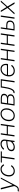

<svg xmlns="http://www.w3.org/2000/svg" viewBox="3291 -3886 745 7397"><g transform="rotate(-90 3663.5 -187.5)"><path d="M45 165Q17 165 0.5 164Q-16 163 -15 155L-12 135Q-11 128 -4.5 125Q2 122 20 122H77Q101 122 123 105Q145 88 161.5 62.5Q178 37 186 10.5Q194 -16 189 -35L66 -516Q63 -530 75 -530H109Q119 -530 120 -523L229 -91Q231 -82 235.5 -81.5Q240 -81 246 -93L472 -521Q474 -526 477 -528Q480 -530 484 -530H514Q523 -530 517 -521L206 69Q192 96 174.5 114.5Q157 133 137 144Q117 155 94 160Q71 165 45 165Z M846 -540Q893 -540 927.5 -525.5Q962 -511 987 -486Q1012 -461 1029 -427Q1032 -422 1031.5 -419.5Q1031 -417 1028 -415L996 -402Q994 -401 991.5 -403Q989 -405 986 -410Q964 -441 943 -460.5Q922 -480 899 -488.5Q876 -497 849 -497Q793 -497 749.5 -472.5Q706 -448 676 -407Q646 -366 630.5 -316Q615 -266 615 -214Q615 -131 658.5 -82Q702 -33 779 -33Q831 -33 874 -58Q917 -83 956 -134Q962 -140 967 -135L992 -120Q995 -119 996.5 -115Q998 -111 996 -108Q975 -79 949.5 -57Q924 -35 896 -20Q868 -5 837 2.5Q806 10 773 10Q708 10 661 -17.5Q614 -45 588.5 -95.5Q563 -146 563 -213Q563 -272 581.5 -330Q600 -388 636.5 -436Q673 -484 726 -512Q779 -540 846 -540Z M1519 -489H1344Q1337 -489 1336 -481L1270 -7Q1269 0 1262 0H1225Q1219 0 1220 -7L1286 -481Q1287 -485 1285 -487Q1283 -489 1279 -489H1104Q1098 -489 1098 -496L1102 -523Q1104 -530 1110 -530H1525Q1533 -530 1531 -523L1527 -496Q1527 -489 1519 -489Z M1887 -68Q1841 -29 1792 -9.5Q1743 10 1689 10Q1617 10 1576.5 -23.5Q1536 -57 1536 -114Q1536 -165 1560 -201Q1584 -237 1624 -259.5Q1664 -282 1713 -294Q1762 -306 1812 -310L1912 -318Q1931 -320 1933 -334L1937 -364Q1938 -370 1938.5 -376Q1939 -382 1939 -388Q1939 -439 1905.5 -468Q1872 -497 1814 -497Q1764 -497 1720.5 -474Q1677 -451 1638 -406Q1635 -403 1632.5 -402.5Q1630 -402 1627 -404L1598 -420Q1596 -422 1595 -425Q1594 -428 1598 -433Q1635 -480 1691 -510Q1747 -540 1818 -540Q1872 -540 1910 -522.5Q1948 -505 1968 -473Q1988 -441 1988 -396Q1988 -389 1987.5 -381.5Q1987 -374 1986 -366L1936 -10Q1935 -3 1933 -1.5Q1931 0 1925 0H1900Q1895 0 1892 -3Q1889 -6 1890 -11L1897 -69Q1897 -80 1887 -68ZM1922 -265Q1923 -273 1921 -276Q1919 -279 1911 -278L1826 -271Q1792 -268 1751 -260.5Q1710 -253 1673 -237.5Q1636 -222 1612.5 -193.5Q1589 -165 1589 -120Q1589 -79 1619 -56.5Q1649 -34 1702 -34Q1739 -34 1775 -47.5Q1811 -61 1840 -82Q1871 -104 1889 -127.5Q1907 -151 1910 -172Z M2117 0Q2110 0 2107.5 -2.5Q2105 -5 2106 -11L2178 -519Q2179 -530 2189 -530H2220Q2229 -530 2228 -519L2198 -310Q2198 -306 2201 -302.5Q2204 -299 2208 -299H2494Q2500 -299 2503.5 -302.5Q2507 -306 2508 -311L2537 -519Q2538 -530 2548 -530H2579Q2588 -530 2587 -519L2515 -13Q2514 -6 2511.5 -3Q2509 0 2501 0H2476Q2469 0 2466.5 -2.5Q2464 -5 2465 -11L2498 -246Q2499 -252 2496.5 -255Q2494 -258 2488 -258H2202Q2198 -258 2194 -255Q2190 -252 2189 -246L2156 -13Q2155 -6 2152.5 -3Q2150 0 2142 0Z M2905 10Q2840 10 2792 -17.5Q2744 -45 2718.5 -95.5Q2693 -146 2693 -212Q2693 -283 2715 -343Q2737 -403 2776.5 -447Q2816 -491 2868 -515.5Q2920 -540 2980 -540Q3045 -540 3092.5 -511.5Q3140 -483 3165 -431.5Q3190 -380 3190 -312Q3190 -218 3152 -145.5Q3114 -73 3049.5 -31.5Q2985 10 2905 10ZM2909 -34Q2975 -34 3027 -69.5Q3079 -105 3109 -168.5Q3139 -232 3139 -317Q3139 -400 3096.5 -448.5Q3054 -497 2978 -497Q2913 -497 2860 -460.5Q2807 -424 2776 -360Q2745 -296 2745 -213Q2745 -131 2788.5 -82.5Q2832 -34 2909 -34Z M3296 0 3369 -519Q3369 -524 3367.5 -527Q3366 -530 3370 -530H3579Q3664 -529 3706.5 -497.5Q3749 -466 3749 -406Q3749 -360 3725.5 -325.5Q3702 -291 3652 -276Q3648 -275 3647.5 -272Q3647 -269 3650 -268Q3687 -258 3708.5 -230Q3730 -202 3730 -156Q3730 -104 3703 -69.5Q3676 -35 3628 -18Q3580 -1 3518 0H3308Q3303 0 3300 2Q3297 4 3296 0ZM3519 -40Q3590 -42 3633.5 -68Q3677 -94 3677 -154Q3677 -207 3641.5 -228.5Q3606 -250 3540 -248H3391Q3387 -248 3384 -246Q3381 -244 3380 -248L3352 -52Q3352 -47 3353.5 -43.5Q3355 -40 3351 -40ZM3554 -288Q3616 -291 3656 -317.5Q3696 -344 3696 -404Q3696 -449 3662.5 -469.5Q3629 -490 3569 -489H3425Q3420 -489 3417.5 -487Q3415 -485 3414 -489L3387 -299Q3387 -294 3388.5 -291Q3390 -288 3386 -288Z M3775 1Q3770 -1 3771 -6L3779 -37Q3781 -42 3787 -42Q3826 -38 3856 -65Q3886 -92 3908.5 -143Q3931 -194 3947 -263Q3963 -332 3974 -410L3990 -519Q3990 -524 3988.5 -527Q3987 -530 3991 -530H4301Q4307 -530 4309 -532Q4311 -534 4312 -530L4240 -11Q4240 -7 4241 -3.5Q4242 0 4238 0H4199Q4194 0 4191.5 2Q4189 4 4188 0L4255 -479Q4256 -485 4254.5 -488Q4253 -491 4257 -491H4044Q4039 -491 4036 -489Q4033 -487 4032 -491L4020 -405Q4008 -318 3988.5 -240.5Q3969 -163 3941 -105Q3913 -47 3872 -18Q3831 11 3775 1Z M4631 10Q4566 10 4518 -17.5Q4470 -45 4444 -95Q4418 -145 4418 -212Q4418 -274 4437 -332.5Q4456 -391 4492.5 -437.5Q4529 -484 4582.5 -512Q4636 -540 4704 -540Q4766 -540 4811 -515Q4856 -490 4879.5 -443.5Q4903 -397 4903 -329Q4903 -315 4902 -300.5Q4901 -286 4899 -270Q4898 -263 4893 -257.5Q4888 -252 4880 -252H4480Q4474 -252 4471 -244.5Q4468 -237 4468 -207Q4468 -128 4514.5 -81Q4561 -34 4634 -34Q4693 -34 4739 -57.5Q4785 -81 4819 -126Q4823 -130 4825.5 -129.5Q4828 -129 4831 -127L4856 -111Q4862 -107 4858 -99Q4829 -62 4794 -38Q4759 -14 4718.5 -2Q4678 10 4631 10ZM4833 -292Q4844 -292 4850 -300Q4856 -308 4856 -340Q4856 -411 4813.5 -454Q4771 -497 4701 -497Q4638 -497 4590.5 -466.5Q4543 -436 4514 -388.5Q4485 -341 4479 -292Z M5013 0Q5006 0 5003.5 -2.5Q5001 -5 5002 -11L5074 -519Q5075 -530 5085 -530H5116Q5125 -530 5124 -519L5094 -310Q5094 -306 5097 -302.5Q5100 -299 5104 -299H5390Q5396 -299 5399.5 -302.5Q5403 -306 5404 -311L5433 -519Q5434 -530 5444 -530H5475Q5484 -530 5483 -519L5411 -13Q5410 -6 5407.5 -3Q5405 0 5397 0H5372Q5365 0 5362.5 -2.5Q5360 -5 5361 -11L5394 -246Q5395 -252 5392.5 -255Q5390 -258 5384 -258H5098Q5094 -258 5090 -255Q5086 -252 5085 -246L5052 -13Q5051 -6 5048.5 -3Q5046 0 5038 0Z M5606 0Q5599 0 5596.5 -2.5Q5594 -5 5595 -11L5667 -519Q5668 -530 5678 -530H5709Q5718 -530 5717 -519L5687 -310Q5687 -306 5690 -302.5Q5693 -299 5697 -299H5983Q5989 -299 5992.5 -302.5Q5996 -306 5997 -311L6026 -519Q6027 -530 6037 -530H6068Q6077 -530 6076 -519L6004 -13Q6003 -6 6000.5 -3Q5998 0 5990 0H5965Q5958 0 5955.5 -2.5Q5953 -5 5954 -11L5987 -246Q5988 -252 5985.5 -255Q5983 -258 5977 -258H5691Q5687 -258 5683 -255Q5679 -252 5678 -246L5645 -13Q5644 -6 5641.5 -3Q5639 0 5631 0Z M6187 0 6260 -519Q6260 -524 6258.5 -527Q6257 -530 6261 -530H6299Q6305 -530 6307 -532Q6309 -534 6310 -530L6282 -331Q6282 -326 6283.5 -322.5Q6285 -319 6281 -319H6393Q6490 -319 6531 -280Q6572 -241 6572 -177Q6572 -121 6546 -81.5Q6520 -42 6472 -21Q6424 0 6356 0H6199Q6194 0 6191 2Q6188 4 6187 0ZM6242 -40H6359Q6435 -40 6478.5 -75Q6522 -110 6522 -174Q6522 -234 6484 -256.5Q6446 -279 6376 -279H6286Q6282 -279 6279 -277Q6276 -275 6275 -279L6243 -52Q6243 -47 6244.5 -43.5Q6246 -40 6242 -40ZM6764 -518 6692 -12Q6691 -4 6689.5 -2Q6688 0 6679 0H6654Q6647 0 6644 -3Q6641 -6 6642 -12L6714 -521Q6715 -527 6716.5 -528.5Q6718 -530 6724 -530H6755Q6760 -530 6762.5 -527Q6765 -524 6764 -518Z M7268 -13Q7274 -5 7273.5 -2.5Q7273 0 7267 0H7225Q7220 0 7216.5 -2.5Q7213 -5 7212 -7L7082 -224Q7079 -230 7076 -228.5Q7073 -227 7067 -222L6869 -5Q6868 -2 6864.5 -1Q6861 0 6855 0H6824Q6817 0 6814.5 -4Q6812 -8 6820 -18L7045 -260Q7050 -265 7051 -269Q7052 -273 7050 -278L6904 -521Q6902 -524 6903 -527Q6904 -530 6908 -530H6947Q6953 -530 6955.5 -528Q6958 -526 6959 -523L7086 -315Q7088 -311 7092 -311.5Q7096 -312 7101 -318L7282 -525Q7285 -529 7287.5 -529.5Q7290 -530 7296 -530H7329Q7335 -530 7336.5 -526.5Q7338 -523 7335 -519L7122 -282Q7117 -277 7115.5 -272.5Q7114 -268 7117 -264L7268 -13Z"/></g></svg>

Font: Libre Franklin ExtraLight
Style: Italic
Weight: 250
Italic angle: -8°
Designer: Pablo Impallari, Rodrigo Fuenzalida, Nhung Nguyen
Foundry: Impallari Type
Version: Version 3.000